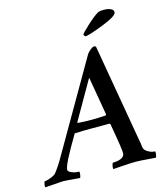

<svg xmlns="http://www.w3.org/2000/svg" viewBox="-180 -913 887 1011"><g transform="rotate(-15 263.5 -407.5)"><path d="M350.6 -709Q342.8 -716.8 342.8 -720.7Q344.7 -727.5 383.8 -763.7Q422.9 -799.8 446.3 -813.5Q455.1 -819.3 481.4 -819.3Q502 -819.3 517.1 -812.5Q532.2 -805.7 532.2 -793Q532.2 -772.5 452.1 -741.2Q372.1 -710 350.6 -709ZM61.5 -132.8 339.8 -614.3Q345.7 -624 359.4 -635.3Q373 -646.5 379.9 -646.5Q386.7 -646.5 390.6 -642.6L478.5 -133.8Q482.4 -114.3 486.3 -89.8L489.3 -66.4Q492.2 -52.7 506.3 -43.5Q520.5 -34.2 531.2 -31.7Q542 -29.3 548.8 -29.3Q550.8 -23.4 548.8 -11.2Q546.9 1 543.9 3.9Q536.1 3.9 497.1 0.5Q458 -2.9 434.6 -2.9Q409.2 -2.9 362.3 0.5Q315.4 3.9 312.5 3.9Q309.6 0 312.5 -14.2Q315.4 -28.3 319.3 -29.3Q356.4 -29.3 374 -43.9Q380.9 -49.8 382.8 -58.6Q384.8 -67.4 378.4 -109.9Q372.1 -152.3 365.2 -190.4L358.4 -228.5Q356.4 -232.4 353.5 -232.4H264.6Q206.1 -232.4 168.9 -230.5Q162.1 -230.5 162.1 -226.6Q125 -164.1 105.5 -127Q80.1 -80.1 76.2 -58.6Q74.2 -47.9 88.4 -40.5Q102.5 -33.2 115.7 -31.2Q128.9 -29.3 135.7 -29.3Q137.7 -25.4 135.7 -12.7Q133.8 0 130.9 3.9Q53.7 -2.9 39.1 -2.9Q28.3 -2.9 -58.6 3.9Q-60.5 1 -59.1 -10.3Q-57.6 -21.5 -53.7 -27.3Q-43.9 -27.3 -21.5 -35.6Q1 -43.9 8.8 -52.7Q33.2 -83 61.5 -132.8ZM313.5 -494.1 192.4 -283.2Q192.4 -279.3 194.3 -279.3Q224.6 -276.4 270.5 -276.4Q302.7 -276.4 345.7 -279.3L349.6 -284.2Z"/></g></svg>

Font: Crimson
Style: SemiboldItalic
Weight: 600
Italic angle: -11°
Version: Version 0.8 ; ttfautohint (v1.00) -l 8 -r 50 -G 200 -x 14 -D